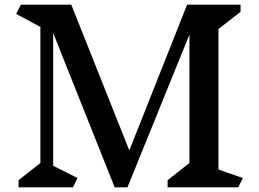

<svg xmlns="http://www.w3.org/2000/svg" viewBox="-20 -806 1116 827"><path d="M1006 1H702V-30L796 -104V-657L529 1H474L209 -664V-92L314 -39L294 1H60V-30L154 -104V-690L50 -746L70 -786H287L537 -158L786 -786H1016V-755L921 -681V-76L1026 -39Z"/></svg>

Font: Inknut Antiqua
Style: Regular
Weight: 400
Designer: Claus Eggers Sørensen
Foundry: Claus Eggers Sørensen
Version: Version 1.003; ttfautohint (v1.8.2) -l 8 -r 50 -G 200 -x 14 